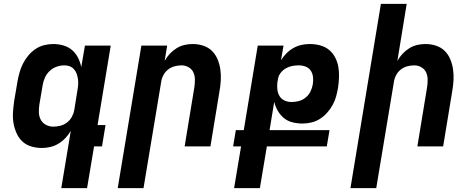

<svg xmlns="http://www.w3.org/2000/svg" viewBox="-20 -755 2440 990"><path d="M254 -102Q272 -102 290.5 -106.5Q309 -111 325 -123Q341 -135 350.5 -152.5Q360 -170 363 -188L379 -288Q382 -303 383 -318Q384 -333 382 -347Q380 -361 375.5 -374Q371 -387 362 -397.5Q353 -408 340 -413Q327 -418 312 -418Q292 -418 272 -411Q252 -404 236.5 -389.5Q221 -375 212 -355.5Q203 -336 200 -316L183 -216Q180 -196 180.5 -175.5Q181 -155 190 -138Q199 -121 216.5 -111.5Q234 -102 254 -102ZM296 215 345 -80Q333 -60 317 -43Q301 -26 281 -14Q261 -2 239 3Q217 8 196 8Q167 8 140.5 0Q114 -8 95 -26Q76 -44 65 -69Q54 -94 49.5 -121Q45 -148 47 -176.5Q49 -205 53 -234L70 -334Q74 -357 80.5 -380.5Q87 -404 98 -426Q109 -448 125 -467.5Q141 -487 162 -501.5Q183 -516 207 -522Q231 -528 254 -528Q282 -528 307.5 -520.5Q333 -513 352 -496.5Q371 -480 382.5 -457Q394 -434 399 -409L418 -520H551L483 -110H524L506 0H465L429 215Z M587 215 709 -520H842L829 -441Q840 -461 855.5 -477.5Q871 -494 890 -506Q909 -518 930.5 -523Q952 -528 973 -528Q1002 -528 1028 -519.5Q1054 -511 1072.5 -493Q1091 -475 1101.5 -450Q1112 -425 1116 -398Q1120 -371 1118.5 -342.5Q1117 -314 1112 -286L1065 0H932L982 -304Q985 -324 985 -344Q985 -364 977.5 -381Q970 -398 953 -408Q936 -418 916 -418Q898 -418 879.5 -413Q861 -408 846 -396Q831 -384 822 -366.5Q813 -349 811 -332L720 215Z M1187 215 1223 0H1182L1196 -84H1237L1309 -520H1442L1429 -445Q1442 -465 1458 -481Q1474 -497 1494 -508Q1514 -519 1535 -523.5Q1556 -528 1577 -528Q1605 -528 1631 -521Q1657 -514 1676.5 -498Q1696 -482 1708 -459Q1720 -436 1724.5 -410.5Q1729 -385 1728 -357.5Q1727 -330 1723 -302Q1719 -280 1713 -257.5Q1707 -235 1695 -213.5Q1683 -192 1666.5 -173.5Q1650 -155 1629.5 -142Q1609 -129 1585.5 -123.5Q1562 -118 1540 -118Q1513 -118 1487.5 -124.5Q1462 -131 1443.5 -146.5Q1425 -162 1412.5 -183.5Q1400 -205 1394 -230L1370 -84H1679L1665 0H1356L1320 215ZM1483 -229Q1502 -229 1521 -234Q1540 -239 1556 -252Q1572 -265 1581 -283.5Q1590 -302 1593 -321Q1596 -339 1594 -357.5Q1592 -376 1582.5 -390.5Q1573 -405 1556 -411.5Q1539 -418 1520 -418Q1504 -418 1487.5 -415Q1471 -412 1455.5 -403.5Q1440 -395 1428.5 -381Q1417 -367 1414 -351L1410 -328Q1408 -309 1410.5 -291Q1413 -273 1422 -258.5Q1431 -244 1447.5 -236.5Q1464 -229 1483 -229Z M1787 215 1944 -735H2077L2029 -441Q2040 -461 2055.5 -477.5Q2071 -494 2090 -506Q2109 -518 2130.5 -523Q2152 -528 2173 -528Q2202 -528 2228 -519.5Q2254 -511 2272.5 -493Q2291 -475 2301.5 -450Q2312 -425 2316 -398Q2320 -371 2318.5 -342.5Q2317 -314 2312 -286L2265 0H2132L2182 -304Q2185 -324 2185 -344Q2185 -364 2177.5 -381Q2170 -398 2153 -408Q2136 -418 2116 -418Q2098 -418 2079.5 -413Q2061 -408 2046 -396Q2031 -384 2022 -366.5Q2013 -349 2011 -332L1920 215Z"/></svg>

Font: Iosevka Extrabold Extended
Style: Italic
Weight: 800
Width: 7
Italic angle: -9°
Monospace: yes
Designer: Belleve Invis
Foundry: Belleve Invis
Version: Version 32.5.0; ttfautohint (v1.8.4)